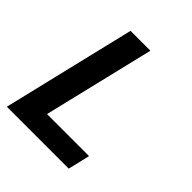

<svg xmlns="http://www.w3.org/2000/svg" viewBox="-191 -818 943 943"><g transform="rotate(45 280.0 -346.5)"><path d="M8 0 174 -693H312L173 -114H465L438 0Z"/></g></svg>

Font: Ubuntu Sans Mono
Style: Bold Italic
Weight: 700
Italic angle: -13.5°
Monospace: yes
Designer: Dalton Maag Ltd
Foundry: Dalton Maag Ltd
Version: Version 1.006